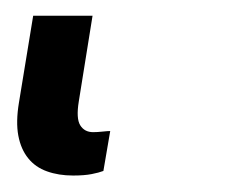

<svg xmlns="http://www.w3.org/2000/svg" viewBox="-20 23 307 239"><path d="M3.6 150.6 21.3 42.6H95.2L78.1 149.1Q74.6 170.5 79.9 179Q85.2 187.5 95.9 187.5Q101.2 187.5 107.6 186.8Q114 186.1 117.2 186.1L108.7 235.8Q103.3 237.9 94.1 239.7Q84.9 241.5 71 241.5Q52.9 241.5 38.5 236.3Q24.1 231.2 15.1 220Q6 208.8 2.8 191.8Q-0.4 174.7 3.6 150.6Z"/></svg>

Font: Inter P
Style: Italic
Weight: 400
Italic angle: -9.40001°
Designer: Rasmus Andersson
Foundry: rsms
Version: Version 3.018;git-588b23468